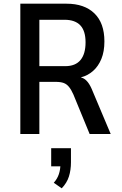

<svg xmlns="http://www.w3.org/2000/svg" viewBox="-20 -725 662 1039"><path d="M90 0V-705H340Q437 -705 491 -652.5Q545 -600 545 -501Q545 -446 528.5 -406Q512 -366 483.5 -341Q455 -316 420 -307L419 -305L427 -303Q442 -297 455.5 -280Q469 -263 482 -230L579 0H465L377 -214Q366 -239 353.5 -254.5Q341 -270 324.5 -276Q308 -282 281 -282H193V0ZM193 -367H333Q388 -367 415.5 -400Q443 -433 443 -496Q443 -558 414.5 -588Q386 -618 329 -618H193ZM314 294 271 264Q290 243 298.5 217.5Q307 192 307 163L323 175H257V77H364V153Q364 195 353 230Q342 265 314 294Z"/></svg>

Font: Nunito Sans 7pt Condensed SemiBold
Style: Regular
Weight: 600
Width: 3
Designer: Vernon Adams
Foundry: Vernon Adams
Version: Version 3.101;gftools[0.9.27]